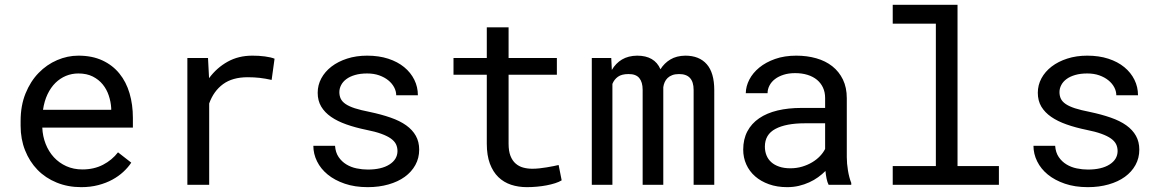

<svg xmlns="http://www.w3.org/2000/svg" viewBox="-20 -770 4841 800"><path d="M318.4 9.8Q262.7 9.8 216.1 -9.3Q169.4 -28.3 136.2 -62.5Q103 -96.7 84.5 -143.6Q65.9 -190.4 65.9 -245.6V-266.1Q65.9 -330.1 86.4 -380.6Q106.9 -431.2 140.9 -466.1Q174.8 -501 218 -519.5Q261.2 -538.1 306.6 -538.1Q363.8 -538.1 406.5 -518.3Q449.2 -498.5 477.5 -463.6Q505.9 -428.7 519.8 -381.3Q533.7 -334 533.7 -278.8V-238.3H156.2Q157.7 -202.1 170.2 -170.4Q182.6 -138.7 204.3 -115Q226.1 -91.3 256.3 -77.6Q286.6 -64 323.2 -64Q371.6 -64 409.2 -83.5Q446.8 -103 471.7 -135.3L526.9 -92.3Q513.7 -72.3 493.9 -54Q474.1 -35.6 448.2 -21.5Q422.4 -7.3 389.6 1.2Q356.9 9.8 318.4 9.8ZM306.6 -463.9Q279.3 -463.9 254.9 -453.9Q230.5 -443.8 210.9 -424.6Q191.4 -405.3 178 -377.2Q164.6 -349.1 159.2 -312.5H443.4V-319.3Q441.9 -345.7 433.3 -371.6Q424.8 -397.5 408.2 -418Q391.6 -438.5 366.5 -451.2Q341.3 -463.9 306.6 -463.9Z M1031.2 -538.1Q1043.9 -538.1 1057.6 -537.4Q1071.3 -536.6 1083.7 -534.9Q1096.2 -533.2 1106.7 -530.8Q1117.2 -528.3 1124 -525.4L1111.8 -437Q1085.4 -442.9 1061.8 -445.6Q1038.1 -448.2 1012.2 -448.2Q948.7 -448.2 909.4 -419.4Q870.1 -390.6 851.6 -338.9V0H760.7V-528.3H846.7L851.1 -444.3Q883.3 -487.8 928.5 -512.9Q973.6 -538.1 1031.2 -538.1Z M1636.2 -140.1Q1636.2 -156.2 1629.9 -169.2Q1623.5 -182.1 1608.4 -192.9Q1593.3 -203.6 1568.4 -212.6Q1543.5 -221.7 1506.3 -229Q1460.9 -238.3 1423.6 -251.5Q1386.2 -264.6 1359.6 -283Q1333 -301.3 1318.4 -325.9Q1303.7 -350.6 1303.7 -383.3Q1303.7 -415.5 1318.8 -443.6Q1334 -471.7 1361.3 -492.7Q1388.7 -513.7 1426.5 -525.9Q1464.4 -538.1 1509.8 -538.1Q1558.6 -538.1 1597.7 -525.4Q1636.7 -512.7 1664.1 -490.2Q1691.4 -467.8 1706.3 -437.7Q1721.2 -407.7 1721.2 -373H1630.9Q1630.9 -390.1 1622.1 -406.5Q1613.3 -422.9 1597.7 -435.5Q1582 -448.2 1559.8 -456.1Q1537.6 -463.9 1509.8 -463.9Q1481 -463.9 1459.2 -457.5Q1437.5 -451.2 1423.1 -440.4Q1408.7 -429.7 1401.4 -415.5Q1394 -401.4 1394 -386.2Q1394 -370.6 1399.9 -358.4Q1405.8 -346.2 1420.2 -336.4Q1434.6 -326.7 1458.7 -318.8Q1482.9 -311 1520 -303.7Q1568.8 -293.5 1607.4 -280Q1646 -266.6 1672.4 -247.8Q1698.7 -229 1712.6 -204.1Q1726.6 -179.2 1726.6 -146.5Q1726.6 -111.3 1710.7 -82.5Q1694.8 -53.7 1666.5 -33.2Q1638.2 -12.7 1598.6 -1.5Q1559.1 9.8 1512.2 9.8Q1458.5 9.8 1416.5 -4.6Q1374.5 -19 1345.5 -42.7Q1316.4 -66.4 1301 -97.7Q1285.6 -128.9 1285.6 -162.6H1376Q1377.9 -134.8 1390.9 -115.7Q1403.8 -96.7 1423.1 -85Q1442.4 -73.2 1465.8 -68.4Q1489.3 -63.5 1512.2 -63.5Q1569.3 -63.5 1602.5 -84.5Q1635.7 -105.5 1636.2 -140.1Z M2099.1 -656.2V-528.3H2300.3V-458.5H2099.1V-171.4Q2099.1 -140.6 2106.9 -120.6Q2114.7 -100.6 2128.4 -88.6Q2142.1 -76.7 2159.9 -71.8Q2177.7 -66.9 2197.8 -66.9Q2212.4 -66.9 2228 -68.6Q2243.7 -70.3 2258.5 -72.8Q2273.4 -75.2 2286.4 -77.9Q2299.3 -80.6 2307.6 -82.5L2320.3 -18.6Q2309.1 -11.7 2293 -6.6Q2276.9 -1.5 2257.8 2.2Q2238.8 5.9 2217.5 7.8Q2196.3 9.8 2175.3 9.8Q2140.1 9.8 2109.6 -0.2Q2079.1 -10.3 2056.6 -32Q2034.2 -53.7 2021.2 -88.1Q2008.3 -122.6 2008.3 -171.4V-458.5H1869.6V-528.3H2008.3V-656.2Z M2526.9 -528.3 2529.3 -478.5Q2545.4 -506.3 2571.5 -522Q2597.7 -537.6 2634.8 -538.1Q2707.5 -538.1 2731.9 -481.4Q2747.6 -506.8 2773.2 -522.2Q2798.8 -537.6 2835.4 -538.1Q2893.6 -538.1 2924.8 -502.4Q2956.1 -466.8 2956.1 -394.5V0H2870.1V-395.5Q2870.1 -461.9 2809.1 -461.4Q2793 -461.4 2781.2 -457Q2769.5 -452.6 2761.7 -445.1Q2753.9 -437.5 2749.5 -427.5Q2745.1 -417.5 2743.7 -406.7V0H2657.7V-396Q2657.7 -427.7 2643.6 -444.8Q2629.4 -461.9 2598.6 -461.4Q2570.3 -461.4 2554.7 -450.2Q2539.1 -439 2531.7 -420.4V0H2445.8V-528.3Z M3432.6 0Q3427.2 -10.3 3424.1 -25.6Q3420.9 -41 3419.4 -57.6Q3405.8 -43.9 3388.9 -31.7Q3372.1 -19.5 3351.8 -10.3Q3331.5 -1 3308.6 4.4Q3285.6 9.8 3259.8 9.8Q3217.8 9.8 3183.8 -2.4Q3149.9 -14.6 3126.2 -35.4Q3102.5 -56.2 3089.6 -84.7Q3076.7 -113.3 3076.7 -146.5Q3076.7 -189.9 3094 -222.7Q3111.3 -255.4 3143.1 -277.1Q3174.8 -298.8 3219.5 -309.6Q3264.2 -320.3 3319.3 -320.3H3418V-361.8Q3418 -385.7 3409.2 -404.8Q3400.4 -423.8 3384.3 -437.3Q3368.2 -450.7 3345 -458Q3321.8 -465.3 3293 -465.3Q3266.1 -465.3 3244.9 -458.5Q3223.6 -451.7 3209 -440.4Q3194.3 -429.2 3186.3 -413.8Q3178.2 -398.4 3178.2 -381.8H3087.4Q3087.9 -410.6 3102.3 -438.5Q3116.7 -466.3 3143.8 -488.5Q3170.9 -510.7 3209.7 -524.4Q3248.5 -538.1 3297.9 -538.1Q3342.8 -538.1 3381.3 -527.1Q3419.9 -516.1 3448 -493.9Q3476.1 -471.7 3492.2 -438.5Q3508.3 -405.3 3508.3 -360.8V-115.2Q3508.3 -88.9 3513.2 -59.3Q3518.1 -29.8 3526.9 -7.8V0ZM3272.9 -68.8Q3299.3 -68.8 3322.3 -75.7Q3345.2 -82.5 3364 -93.8Q3382.8 -105 3396.5 -119.4Q3410.2 -133.8 3418 -149.4V-256.3H3334Q3254.9 -256.3 3210.9 -232.9Q3167 -209.5 3167 -159.2Q3167 -139.6 3173.6 -123Q3180.2 -106.4 3193.4 -94.5Q3206.5 -82.5 3226.6 -75.7Q3246.6 -68.8 3272.9 -68.8Z M3699.7 -750H3969.7V-78.1H4142.1V0H3699.7V-78.1H3879.4V-671.4H3699.7Z M4636.7 -140.1Q4636.7 -156.2 4630.4 -169.2Q4624 -182.1 4608.9 -192.9Q4593.8 -203.6 4568.8 -212.6Q4543.9 -221.7 4506.8 -229Q4461.4 -238.3 4424.1 -251.5Q4386.7 -264.6 4360.1 -283Q4333.5 -301.3 4318.8 -325.9Q4304.2 -350.6 4304.2 -383.3Q4304.2 -415.5 4319.3 -443.6Q4334.5 -471.7 4361.8 -492.7Q4389.2 -513.7 4427 -525.9Q4464.8 -538.1 4510.3 -538.1Q4559.1 -538.1 4598.1 -525.4Q4637.2 -512.7 4664.6 -490.2Q4691.9 -467.8 4706.8 -437.7Q4721.7 -407.7 4721.7 -373H4631.3Q4631.3 -390.1 4622.6 -406.5Q4613.8 -422.9 4598.1 -435.5Q4582.5 -448.2 4560.3 -456.1Q4538.1 -463.9 4510.3 -463.9Q4481.4 -463.9 4459.7 -457.5Q4438 -451.2 4423.6 -440.4Q4409.2 -429.7 4401.9 -415.5Q4394.5 -401.4 4394.5 -386.2Q4394.5 -370.6 4400.4 -358.4Q4406.2 -346.2 4420.7 -336.4Q4435.1 -326.7 4459.2 -318.8Q4483.4 -311 4520.5 -303.7Q4569.3 -293.5 4607.9 -280Q4646.5 -266.6 4672.9 -247.8Q4699.2 -229 4713.1 -204.1Q4727.1 -179.2 4727.1 -146.5Q4727.1 -111.3 4711.2 -82.5Q4695.3 -53.7 4667 -33.2Q4638.7 -12.7 4599.1 -1.5Q4559.6 9.8 4512.7 9.8Q4459 9.8 4417 -4.6Q4375 -19 4345.9 -42.7Q4316.9 -66.4 4301.5 -97.7Q4286.1 -128.9 4286.1 -162.6H4376.5Q4378.4 -134.8 4391.4 -115.7Q4404.3 -96.7 4423.6 -85Q4442.9 -73.2 4466.3 -68.4Q4489.7 -63.5 4512.7 -63.5Q4569.8 -63.5 4603 -84.5Q4636.2 -105.5 4636.7 -140.1Z"/></svg>

Font: TypoPRO Roboto Mono
Style: Regular
Weight: 400
Designer: Google
Version: Version 2.000986; 2015; ttfautohint (v1.3)